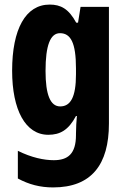

<svg xmlns="http://www.w3.org/2000/svg" viewBox="-20 -630 551 839"><path d="M197 -610C92 -610 33 -503 33 -321C33 -150 91 -41 191 -41C242 -41 279 -61 312 -123H316C314 -102 312 -71 312 -46V-40C312 43 276 70 215 70C173 70 118 59 58 29V150C106 176 155 189 212 189C380 189 456 89 456 -90V-600H332L321 -531H313C280 -592 245 -610 197 -610ZM242 -485C289 -485 312 -443 312 -331V-305C312 -205 288 -165 243 -165C200 -165 179 -216 179 -320C179 -432 200 -485 242 -485Z"/></svg>

Font: Noto Sans Tamil UI ExtraCondensed ExtraBold
Style: Regular
Weight: 800
Width: 2
Designer: Jelle Bosma - Monotype Design Team
Foundry: Monotype Imaging Inc.
Version: Version 2.004